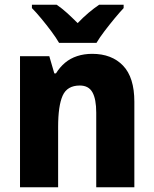

<svg xmlns="http://www.w3.org/2000/svg" viewBox="-20 -786 646 806"><path d="M367 -560Q449 -560 496.5 -510.5Q544 -461 544 -359V0H384V-313Q384 -370 368 -398.5Q352 -427 315 -427Q262 -427 243 -384.5Q224 -342 224 -253V0H64V-550H187L208 -478H215Q231 -504 253 -522.5Q275 -541 304 -550.5Q333 -560 367 -560ZM228 -606Q216 -627 195.5 -654.5Q175 -682 153 -708.5Q131 -735 114 -752V-766H218Q240 -751 261 -732Q282 -713 306 -689Q330 -714 352 -732.5Q374 -751 396 -766H499V-752Q482 -734 460.5 -708Q439 -682 418.5 -655Q398 -628 385 -606Z"/></svg>

Font: Noto Sans Khmer SemiCondensed ExtraBold
Style: Regular
Weight: 800
Width: 4
Designer: Danh Hong and the Monotype Design Team
Foundry: Monotype Imaging Inc.
Version: Version 2.004